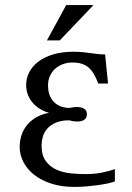

<svg xmlns="http://www.w3.org/2000/svg" viewBox="-20 -736 528 767"><path d="M269.5 -486.3Q248.5 -486.3 230.7 -479.5Q212.9 -472.7 199.7 -460.7Q186.5 -448.7 179.2 -431.9Q171.9 -415 171.9 -395.5Q171.9 -368.7 180.2 -351.1Q188.5 -333.5 201.2 -323.2Q213.9 -313 229 -308.8Q244.1 -304.7 257.3 -304.7Q264.2 -306.2 271.5 -307.4Q278.8 -308.6 286.6 -308.6Q294.4 -308.6 301.8 -307.1Q309.1 -305.7 314.7 -302.5Q320.3 -299.3 323.7 -293.9Q327.1 -288.6 327.1 -280.8Q327.1 -263.7 315.9 -257.1Q304.7 -250.5 289.1 -250.5Q281.2 -250.5 273.2 -251.7Q265.1 -252.9 257.3 -255.4Q224.1 -255.4 202.6 -245.8Q181.2 -236.3 168.5 -221.7Q155.8 -207 150.9 -189.2Q146 -171.4 146 -155.3Q146 -115.7 162.8 -92.8Q179.7 -69.8 205.3 -58.3Q231 -46.9 261.7 -43.7Q292.5 -40.5 320.8 -40.5Q357.4 -40.5 386.7 -46.4Q416 -52.2 439 -60.5V-11.2Q427.2 -6.8 408.9 -2.9Q390.6 1 368.9 3.9Q347.2 6.8 323.5 8.8Q299.8 10.7 277.3 10.7Q225.1 10.7 184.3 -2.7Q143.6 -16.1 115.7 -38.3Q87.9 -60.5 73.2 -89.4Q58.6 -118.2 58.6 -148.4Q58.6 -170.4 64.7 -191.9Q70.8 -213.4 84.7 -232.2Q98.6 -251 120.8 -264.9Q143.1 -278.8 175.8 -285.6Q158.2 -290 141.8 -299.6Q125.5 -309.1 112.5 -323.2Q99.6 -337.4 92 -356Q84.5 -374.5 84.5 -397Q84.5 -423.3 96.7 -447.3Q108.9 -471.2 132.8 -489.5Q156.7 -507.8 192.1 -518.6Q227.5 -529.3 273.4 -529.3Q294.4 -529.3 310.5 -527.6Q326.7 -525.9 341.1 -523.9Q355.5 -522 369.4 -520.3Q383.3 -518.6 399.9 -518.6L411.6 -402.3H372.6Q364.3 -424.3 355 -440.2Q345.7 -456.1 333.7 -466.3Q321.8 -476.6 306.2 -481.4Q290.5 -486.3 269.5 -486.3ZM244.6 -715.8H353.5L218.8 -574.7H167.5Z"/></svg>

Font: Arian AMU Serif
Style: Regular
Weight: 400
Designer: Ruben Hakobyan (Tarumian)
Foundry: Ruben Hakobyan (Tarumian)
Version: Version 1.002